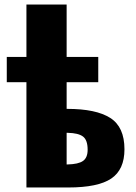

<svg xmlns="http://www.w3.org/2000/svg" viewBox="-20 -830 601 850"><path d="M97 0V-466H10V-578H97V-810H275V-578H415V-466H275V-348H278Q405 -348 468 -308Q531 -268 531 -169Q531 -79 472.5 -39.5Q414 0 282 0ZM275 -102H279Q327 -103 347.5 -117.5Q368 -132 368 -167Q368 -210 347.5 -225.5Q327 -241 280 -242H275Z"/></svg>

Font: Oswald Heavy
Style: Regular
Weight: 400
Designer: Vernon Adams
Foundry: Vernon Adams
Version: Version 4.101